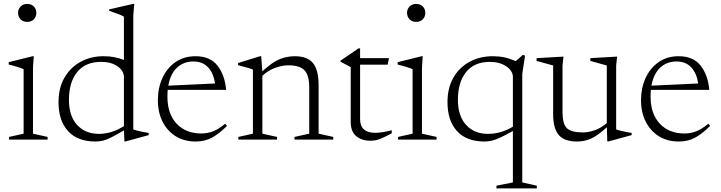

<svg xmlns="http://www.w3.org/2000/svg" viewBox="-20 -730 3768 1004"><path d="M122 -615.5Q101 -615.5 87.8 -629Q74.5 -642.5 74.5 -663Q74.5 -682.5 87.8 -696Q101 -709.5 122 -709.5Q144 -709.5 157 -696Q170 -682.5 170 -663Q170 -642.5 157 -629Q144 -615.5 122 -615.5ZM156.5 -436 152.5 -376V-31L229 -14V0H27.5V-14L103.5 -31V-368Q95 -372.5 71.8 -379.8Q48.5 -387 25.5 -392.5V-405L151 -436Z M630.5 9.5 628.5 -48.5Q586 -23.5 560.8 -11Q535.5 1.5 517.5 5.8Q499.5 10 479.5 10Q385 10 335.5 -44.8Q286 -99.5 286 -195.5Q286 -271.5 318 -325.5Q350 -379.5 403.2 -407.8Q456.5 -436 520.5 -436Q549 -436 574.2 -431.8Q599.5 -427.5 628 -416.5V-643Q619 -649 595.8 -657.5Q572.5 -666 551 -673.5V-681L675.5 -709.5H682L677 -648V-53.5Q683 -50.5 698.2 -46.8Q713.5 -43 730.2 -39.5Q747 -36 757.5 -35V-23.5L637 9.5ZM628 -327Q628 -359.5 594.8 -383Q561.5 -406.5 509.5 -406.5Q426.5 -406.5 383.5 -353Q340.5 -299.5 340.5 -208Q340.5 -123.5 383.2 -76.8Q426 -30 497 -30Q529 -30 561.5 -39.5Q594 -49 628 -70.5Z M1002.5 -436Q1079 -436 1117.5 -386.5Q1156 -337 1162.5 -260H857Q855.5 -243 855.5 -224.5Q855.5 -135 903.5 -83.5Q951.5 -32 1033 -32Q1065.5 -32 1094.8 -43.5Q1124 -55 1157.5 -83L1167 -71.5Q1124.5 -29.5 1087.8 -9.8Q1051 10 1003 10Q944 10 899.5 -17.2Q855 -44.5 830.2 -93.5Q805.5 -142.5 805.5 -206.5Q805.5 -269.5 829.2 -321.8Q853 -374 897.2 -405Q941.5 -436 1002.5 -436ZM991 -408.5Q940 -408.5 905.5 -376Q871 -343.5 860 -282L1104.5 -293.5Q1096.5 -347.5 1068 -378Q1039.5 -408.5 991 -408.5Z M1520 -14 1597 -31V-273Q1597 -336.5 1572.2 -362.5Q1547.5 -388.5 1488 -388.5Q1456.5 -388.5 1420.2 -375.8Q1384 -363 1352 -334V-31L1428.5 -14V0H1226.5V-14L1302.5 -31V-366Q1294.5 -370 1276.8 -375.2Q1259 -380.5 1225 -389V-400.5L1340 -436H1346L1351.5 -357Q1405.5 -406 1443.2 -421Q1481 -436 1521.5 -436Q1587.5 -436 1616.8 -400Q1646 -364 1646 -284.5V-31L1722.5 -14V0H1520Z M1863 -107.5Q1863 -35.5 1942.5 -35.5Q1977 -35.5 2028.5 -49V-33Q1997 -16 1978 -7.8Q1959 0.5 1945 3.2Q1931 6 1915 6Q1872.5 6 1843.2 -17.8Q1814 -41.5 1814 -92V-379L1760.5 -407.5V-413Q1783.5 -428.5 1808 -445Q1832.5 -461.5 1854.5 -477H1863V-426H2014L2007 -392H1863Z M2156 -615.5Q2135 -615.5 2121.8 -629Q2108.5 -642.5 2108.5 -663Q2108.5 -682.5 2121.8 -696Q2135 -709.5 2156 -709.5Q2178 -709.5 2191 -696Q2204 -682.5 2204 -663Q2204 -642.5 2191 -629Q2178 -615.5 2156 -615.5ZM2190.5 -436 2186.5 -376V-31L2263 -14V0H2061.5V-14L2137.5 -31V-368Q2129 -372.5 2105.8 -379.8Q2082.5 -387 2059.5 -392.5V-405L2185 -436Z M2787 241V255H2576V241L2662 224V-45Q2623.5 -23.5 2598 -11.5Q2572.5 0.5 2553 5.2Q2533.5 10 2513.5 10Q2419 10 2369.5 -44.8Q2320 -99.5 2320 -195.5Q2320 -270.5 2351.2 -324.5Q2382.5 -378.5 2436.2 -407.2Q2490 -436 2556.5 -436Q2589 -436 2616.8 -430.2Q2644.5 -424.5 2677 -410.5L2714 -443L2725.5 -439.5L2711 -343V224ZM2374.5 -208Q2374.5 -123.5 2417.2 -76.8Q2460 -30 2531 -30Q2564.5 -30 2596.8 -39Q2629 -48 2662 -67.5V-327Q2662 -359.5 2627.5 -383Q2593 -406.5 2541.5 -406.5Q2460 -406.5 2417.2 -353Q2374.5 -299.5 2374.5 -208Z M2921.5 -144.5Q2921.5 -82.5 2944 -60Q2966.5 -37.5 3028.5 -37.5Q3056 -37.5 3089.2 -48.8Q3122.5 -60 3153 -86.5V-387.5L3067 -411.5V-426L3207 -434L3202 -387.5V-53.5Q3208 -50.5 3223.5 -46.8Q3239 -43 3255.8 -39.5Q3272.5 -36 3283 -35V-23.5L3162 9.5H3155.5L3153.5 -64.5Q3102.5 -18.5 3068.5 -4.2Q3034.5 10 2997.5 10Q2930.5 10 2901.5 -24.5Q2872.5 -59 2872.5 -132.5V-387.5L2786 -411.5V-426L2926.5 -434L2921.5 -387.5Z M3529 -436Q3605.5 -436 3644 -386.5Q3682.5 -337 3689 -260H3383.5Q3382 -243 3382 -224.5Q3382 -135 3430 -83.5Q3478 -32 3559.5 -32Q3592 -32 3621.2 -43.5Q3650.5 -55 3684 -83L3693.5 -71.5Q3651 -29.5 3614.2 -9.8Q3577.5 10 3529.5 10Q3470.5 10 3426 -17.2Q3381.5 -44.5 3356.8 -93.5Q3332 -142.5 3332 -206.5Q3332 -269.5 3355.8 -321.8Q3379.5 -374 3423.8 -405Q3468 -436 3529 -436ZM3517.5 -408.5Q3466.5 -408.5 3432 -376Q3397.5 -343.5 3386.5 -282L3631 -293.5Q3623 -347.5 3594.5 -378Q3566 -408.5 3517.5 -408.5Z"/></svg>

Font: Newsreader Text Light
Style: Regular
Weight: 300
Designer: Hugues Gentile
Foundry: Production Type
Version: Version 1.001